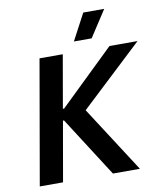

<svg xmlns="http://www.w3.org/2000/svg" viewBox="-97 -986 907 1065"><g transform="rotate(-10 357.0 -454.0)"><path d="M452 0H604L364 -372L714 -700H556L248 -402H241L293 -700H162L40 0H171L230 -337H236ZM563 -908H445L366 -759H466Z"/></g></svg>

Font: Fixel Display 20240404 SemiBold
Style: Italic
Weight: 600
Italic angle: -10°
Designer: AlfaBravo + MacPaw
Foundry: Kyrylo Tkachov, Marchela Mozhyna, Serhii Makarenko, Maria Weinstein, Zakhar Kryvoshyya
Version: Version 1.211;Glyphs 3.2 (3225)